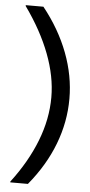

<svg xmlns="http://www.w3.org/2000/svg" viewBox="-58 -770 425 911"><g transform="rotate(5 154.5 -314.0)"><path d="M272 -311Q272 -201 231.5 -95Q191 11 111 108H27V104Q104 3 145 -102Q186 -207 186 -311Q186 -410 145.5 -516.5Q105 -623 27 -732V-736H111Q190 -637 231 -529Q272 -421 272 -311Z"/></g></svg>

Font: Non Bureau
Style: Regular
Weight: 400
Designer: Jona Saucedo
Foundry: Non Foundry
Version: Version 1.000; ttfautohint (v1.8.4)